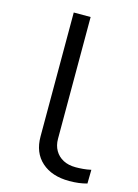

<svg xmlns="http://www.w3.org/2000/svg" viewBox="-110 -766 598 835"><g transform="rotate(15 188.5 -348.5)"><path d="M286 8Q208 8 162 -33Q116 -74 116 -147V-705H192V-157Q192 -127 205 -104.5Q218 -82 241.5 -69.5Q265 -57 298 -57Q313 -57 331 -58.5Q349 -60 367 -64L366 -2Q348 3 328.5 5.5Q309 8 286 8Z"/></g></svg>

Font: Nunito Sans 7pt Expanded Light
Style: Regular
Weight: 300
Width: 7
Designer: Vernon Adams
Foundry: Vernon Adams
Version: Version 3.101;gftools[0.9.27]